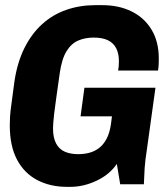

<svg xmlns="http://www.w3.org/2000/svg" viewBox="-20 -716 640 746"><path d="M240 10Q175 10 124.5 -16.5Q74 -43 46 -96Q18 -149 18 -229Q18 -244 19 -262.5Q20 -281 24.5 -312.5Q29 -344 36 -399Q47 -473 74.5 -528.5Q102 -584 143 -621.5Q184 -659 237 -677.5Q290 -696 350 -696H377Q442 -696 491.5 -671.5Q541 -647 569 -600.5Q597 -554 597 -488Q597 -477 596.5 -465.5Q596 -454 594 -442H439Q442 -458 442 -478Q442 -508 431.5 -528.5Q421 -549 399.5 -559.5Q378 -570 344 -570Q311 -570 284 -558.5Q257 -547 238.5 -517Q220 -487 212 -431Q204 -373 198.5 -335Q193 -297 190.5 -274.5Q188 -252 187 -239Q186 -226 186 -217Q186 -181 198 -158.5Q210 -136 232 -126.5Q254 -117 284 -117Q307 -117 327.5 -122.5Q348 -128 365 -141Q382 -154 394 -176.5Q406 -199 411 -233L415 -264H293L308 -375H584L551 -137Q544 -93 542 -62.5Q540 -32 539 0H447L434 -79Q405 -37 354.5 -13.5Q304 10 254 10Z"/></svg>

Font: Chivo Mono
Style: Bold Italic
Weight: 700
Italic angle: -8.05°
Monospace: yes
Version: Version 1.008